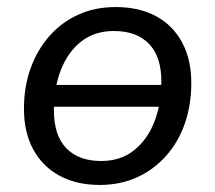

<svg xmlns="http://www.w3.org/2000/svg" viewBox="-20 -516 611 545"><path d="M263 9Q197 9 148.5 -17.5Q100 -44 74 -92.5Q48 -141 48 -207Q48 -270 67 -322.5Q86 -375 120.5 -414Q155 -453 202.5 -474.5Q250 -496 308 -496Q375 -496 423 -470Q471 -444 497 -395.5Q523 -347 523 -280Q523 -218 504.5 -165Q486 -112 451 -73Q416 -34 368.5 -12.5Q321 9 263 9ZM267 -59Q322 -59 360 -89Q398 -119 418 -170Q438 -221 438 -285Q438 -355 403 -391.5Q368 -428 303 -428Q249 -428 211 -398.5Q173 -369 153 -318Q133 -267 133 -203Q133 -132 168 -95.5Q203 -59 267 -59ZM102 -213 112 -275H469L459 -213Z"/></svg>

Font: Nunito Sans 12pt Medium
Style: Italic
Weight: 500
Italic angle: -9°
Designer: Vernon Adams
Foundry: Vernon Adams
Version: Version 3.101;gftools[0.9.27]